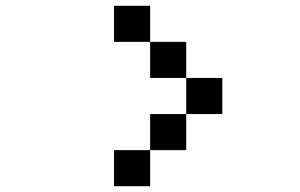

<svg xmlns="http://www.w3.org/2000/svg" viewBox="-20 -770 1040 665"><path d="M375 -750H500V-625H375ZM500 -625H625V-500H500ZM625 -500H750V-375H625ZM625 -375V-250H500V-375ZM500 -250V-125H375V-250Z"/></svg>

Font: Dogica
Style: Regular
Weight: 400
Monospace: yes
Designer: Roberto Mocci
Version: Version 001.012